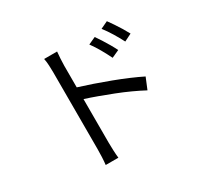

<svg xmlns="http://www.w3.org/2000/svg" viewBox="-164 -993 1327 1259"><g transform="rotate(-30 500.0 -363.5)"><path d="M871 -622 815 -594Q795 -633 771.5 -671.5Q748 -710 722 -744L777 -770Q790 -752 807.5 -726.5Q825 -701 842 -673Q859 -645 871 -622ZM747 -569 690 -543Q671 -582 648.5 -621.5Q626 -661 601 -695L656 -720Q669 -702 686 -675.5Q703 -649 719.5 -620.5Q736 -592 747 -569ZM389 -657V-493Q438 -478 496 -458Q554 -438 612.5 -416Q671 -394 723.5 -371.5Q776 -349 816 -329L781 -244Q740 -266 690 -289Q640 -312 586 -333Q532 -354 481.5 -372.5Q431 -391 389 -404V-75Q389 -51 390.5 -16Q392 19 395 43H299Q302 19 303.5 -14Q305 -47 305 -75V-657Q305 -678 303.5 -708Q302 -738 297 -761H395Q393 -738 391 -709Q389 -680 389 -657Z"/></g></svg>

Font: Noto IKEA Simplified Chinese
Style: Regular
Weight: 400
Designer: Monotype Design Team
Foundry: Monotype Imaging Inc.
Version: Version 1.100